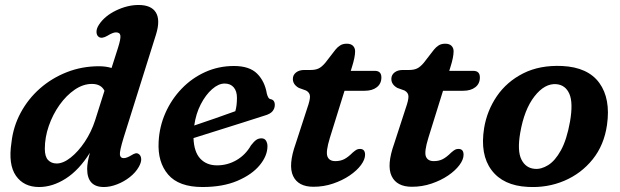

<svg xmlns="http://www.w3.org/2000/svg" viewBox="-20 -739 2490 771"><path d="M606.5 -600.5 476.5 -186.5Q460 -132.5 461.5 -118.2Q463 -104 477 -104Q489 -104 508.5 -116Q517 -121.5 524.2 -123.2Q531.5 -125 538.5 -119.5Q546.5 -113 547 -100Q547.5 -87 537.5 -69Q524.5 -46 501.2 -27.8Q478 -9.5 450.2 1.2Q422.5 12 397 12Q330 12 330 -61Q330 -85.5 341 -125.5Q297.5 -56 244.2 -22Q191 12 137 12Q75.5 12 44 -33.2Q12.5 -78.5 26 -166.5Q33 -230.5 63 -286.2Q93 -342 140.5 -383.8Q188 -425.5 248.5 -449.2Q309 -473 377.5 -473Q405 -473 428 -466L454 -547.5Q465 -582 463.5 -595.5Q462 -609 445.5 -609Q433.5 -609 411.5 -595.5Q389.5 -582.5 377 -590.5Q368 -596.5 367.5 -610.2Q367 -624 377.5 -640Q400.5 -675 446.2 -697Q492 -719 536.5 -719Q587.5 -719 606 -688.8Q624.5 -658.5 606.5 -600.5ZM160 -141.5Q160 -110 173.2 -96.2Q186.5 -82.5 207.5 -82.5Q234 -82.5 264.2 -106.5Q294.5 -130.5 320.8 -170Q347 -209.5 362 -256L399.5 -374.5Q386 -402 349 -402Q314 -402 280.2 -379Q246.5 -356 219.2 -317.8Q192 -279.5 176 -233.5Q160 -187.5 160 -141.5Z M1054 -152Q1054 -113.5 1023 -75.8Q992 -38 933.5 -13Q875 12 793 12Q698 12 655.2 -38Q612.5 -88 617 -169.5Q620 -231 644.5 -286Q669 -341 709.8 -383.2Q750.5 -425.5 804.2 -449.8Q858 -474 919.5 -474Q982 -474 1012.8 -443Q1043.5 -412 1051.5 -363Q1053.5 -355 1057 -348.5Q1060.5 -342 1066 -341Q1083.5 -338 1083.5 -317.5Q1083.5 -303.5 1074.2 -292.2Q1065 -281 1041.5 -274.5Q1004.5 -262.5 953 -246.2Q901.5 -230 849.2 -213.5Q797 -197 757 -184.5Q759 -129 784.2 -102Q809.5 -75 851.5 -75Q893.5 -75 929.8 -96Q966 -117 988 -155.5Q1000 -171 1009 -177.2Q1018 -183.5 1030 -183.5Q1042.5 -183.5 1048.2 -174Q1054 -164.5 1054 -152ZM882 -403.5Q857.5 -403.5 831.8 -381Q806 -358.5 786.2 -320.2Q766.5 -282 760 -235Q798.5 -248 844.2 -263.8Q890 -279.5 925 -292.5Q931.5 -314.5 931.5 -346.5Q931.5 -373 918.5 -388.2Q905.5 -403.5 882 -403.5Z M1209 -375.5 1180 -386Q1156 -399.5 1156 -422Q1156 -438 1168.8 -448Q1181.5 -458 1202 -458H1227.5Q1246 -458 1258.8 -463.8Q1271.5 -469.5 1286 -486.5L1327 -539.5Q1335 -549.5 1345.8 -556.5Q1356.5 -563.5 1372.5 -563.5Q1389 -563.5 1397.5 -555Q1406 -546.5 1406 -533Q1406 -510 1393.5 -470.5L1388.5 -454.5H1485Q1511.5 -454.5 1511.5 -428Q1511.5 -403 1493.2 -388.8Q1475 -374.5 1444.5 -374.5H1363.5L1304.5 -185Q1287.5 -129.5 1294.8 -110.8Q1302 -92 1326.5 -92Q1347 -92 1362.5 -100Q1378 -108 1396.5 -126.5Q1407 -135.5 1412.5 -138.2Q1418 -141 1425.5 -141Q1446 -141 1446 -117.5Q1446 -98.5 1429.5 -76.2Q1413 -54 1384 -34.2Q1355 -14.5 1317.5 -1.8Q1280 11 1238.5 11Q1177.5 11 1157 -32.2Q1136.5 -75.5 1167.5 -162.5L1214 -305.5Q1225 -336.5 1224.8 -351.8Q1224.5 -367 1209 -375.5Z M1604.5 -375.5 1575.5 -386Q1551.5 -399.5 1551.5 -422Q1551.5 -438 1564.2 -448Q1577 -458 1597.5 -458H1623Q1641.5 -458 1654.2 -463.8Q1667 -469.5 1681.5 -486.5L1722.5 -539.5Q1730.5 -549.5 1741.2 -556.5Q1752 -563.5 1768 -563.5Q1784.5 -563.5 1793 -555Q1801.5 -546.5 1801.5 -533Q1801.5 -510 1789 -470.5L1784 -454.5H1880.5Q1907 -454.5 1907 -428Q1907 -403 1888.8 -388.8Q1870.5 -374.5 1840 -374.5H1759L1700 -185Q1683 -129.5 1690.2 -110.8Q1697.5 -92 1722 -92Q1742.5 -92 1758 -100Q1773.5 -108 1792 -126.5Q1802.5 -135.5 1808 -138.2Q1813.5 -141 1821 -141Q1841.5 -141 1841.5 -117.5Q1841.5 -98.5 1825 -76.2Q1808.5 -54 1779.5 -34.2Q1750.5 -14.5 1713 -1.8Q1675.5 11 1634 11Q1573 11 1552.5 -32.2Q1532 -75.5 1563 -162.5L1609.5 -305.5Q1620.5 -336.5 1620.2 -351.8Q1620 -367 1604.5 -375.5Z M2237.5 -474Q2341 -469 2386.8 -405.8Q2432.5 -342.5 2417.5 -237.5Q2406 -156.5 2360 -99.2Q2314 -42 2245.8 -13Q2177.5 16 2099 11.5Q2000.5 6.5 1953.8 -56Q1907 -118.5 1924 -224.5Q1935.5 -294.5 1975.2 -352.8Q2015 -411 2081.2 -444.5Q2147.5 -478 2237.5 -474ZM2127 -61Q2153 -58.5 2181 -75.8Q2209 -93 2232.5 -135.5Q2256 -178 2269 -251Q2282 -326 2266.5 -361.8Q2251 -397.5 2214.5 -401Q2167.5 -405 2126.2 -352Q2085 -299 2069 -205.5Q2056.5 -133 2073.8 -98.5Q2091 -64 2127 -61Z"/></svg>

Font: Fraunces 9pt S100 SemiBold
Style: Italic
Weight: 600
Italic angle: -16°
Version: Version 1.000; ttfautohint (v1.8.3)